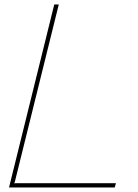

<svg xmlns="http://www.w3.org/2000/svg" viewBox="-20 -830 612 850"><path d="M493.2 -19 487.8 0H20L220.2 -810.1H240.2L44.9 -22L41 -19Z"/></svg>

Font: Sinkin Sans 100 Thin Italic
Style: Regular
Weight: 100
Italic angle: -112°
Designer: Keith Bates
Foundry: K-Type
Version: Sinkin Sans (version 1.0)  by Keith Bates   •   © 2014   www